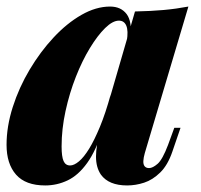

<svg xmlns="http://www.w3.org/2000/svg" viewBox="-24 -552 614 586"><path d="M190 -47Q202 -47 217 -59.5Q232 -72 248 -98Q264 -124 281 -165Q298 -206 314 -264L289 -156Q269 -92 242 -54.5Q215 -17 182.5 -1.5Q150 14 114 14Q54 14 25 -19Q-4 -52 -4 -110Q-4 -166 15 -225.5Q34 -285 66.5 -339.5Q99 -394 139.5 -437.5Q180 -481 224.5 -506.5Q269 -532 312 -532Q345 -532 362.5 -509Q380 -486 374 -433L363 -427Q368 -458 361.5 -473.5Q355 -489 339 -489Q320 -489 297 -466.5Q274 -444 250.5 -405.5Q227 -367 207.5 -317.5Q188 -268 176 -213Q164 -158 164 -105Q164 -74 170 -60.5Q176 -47 190 -47ZM388 -517Q437 -518 475.5 -521.5Q514 -525 551 -532L418 -85Q414 -71 413.5 -60.5Q413 -50 417.5 -44.5Q422 -39 431 -39Q442 -39 457 -52Q472 -65 489 -110L508 -162H527L502 -89Q488 -48 465 -25.5Q442 -3 416 5.5Q390 14 364 14Q308 14 284 -19Q269 -41 269 -74Q269 -107 282 -152Z"/></svg>

Font: Playfair Display ExtraBold
Style: Italic
Weight: 800
Italic angle: -14°
Designer: Claus Eggers Sørensen
Foundry: Claus Eggers Sørensen
Version: Version 1.203